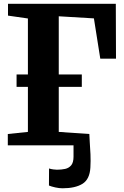

<svg xmlns="http://www.w3.org/2000/svg" viewBox="-20 -763 651 1008"><path d="M308 225.5Q291 225.5 270.5 221Q250 216.5 237 211L237.5 121.5Q248 125 260.5 126.5Q273 128 279 128Q302 128 321.8 123.8Q341.5 119.5 353.8 104.8Q366 90 366 59.5V0H21V-59.5L126.5 -70.5V-307H67V-372H126.5V-666L22 -681V-743H588L589 -455H506.5L473 -666.5L288.5 -677.5V-372H409.5V-307H288.5V-70.5L449 -59.5Q449 -45.5 451.2 -17Q453.5 11.5 455 47Q456.5 82.5 454.5 116.5Q451 178.5 413 202Q375 225.5 308 225.5Z"/></svg>

Font: Merriweather 28pt ExtraBold
Style: Regular
Weight: 800
Version: Version 2.100